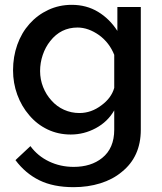

<svg xmlns="http://www.w3.org/2000/svg" viewBox="-20 -552 669 795"><path d="M453 -95V-15Q453 62 403 102Q357 139 285 139Q230 139 183 116.5Q136 94 106 53L44 111Q85 166 143 194.5Q201 223 285 223Q344 223 395.5 207Q447 191 484 160Q563 97 563 -15V-523H466V-424Q434 -474 386 -503Q338 -532 277 -532Q225 -532 180 -511Q135 -490 102 -453Q69 -416 51.5 -366.5Q34 -317 34 -261Q34 -208 51.5 -160Q69 -112 101 -75Q133 -37 177 -16Q221 5 273 5Q328 5 377 -21.5Q426 -48 453 -95ZM193 -136Q171 -160 158.5 -191.5Q146 -223 146 -258Q146 -292 157 -324.5Q168 -357 188 -382Q232 -438 301 -438Q346 -438 391 -406Q433 -375 453 -325V-188Q441 -146 400 -116Q358 -84 309 -84Q275 -84 245 -97.5Q215 -111 193 -136Z"/></svg>

Font: RT Raleway SemiBold
Style: Regular
Weight: 400
Designer: Matt McInerney, Pablo Impallari, Rodrigo Fuenzalida — Edited by Milan Moffatt in April 2016
Foundry: Matt McInerney, Pablo Impallari, Rodrigo Fuenzalida — Edited by Milan Moffatt in April 2016
Version: Version 3.001